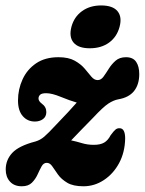

<svg xmlns="http://www.w3.org/2000/svg" viewBox="-22 -658 518 688"><path d="M426.5 -161.5Q425.5 -112 404.8 -73.5Q384 -35 350.2 -12.8Q316.5 9.5 277 9.5Q240 9.5 218.8 -3.2Q197.5 -16 185.8 -32.5Q174 -49 165.5 -61.8Q157 -74.5 145.5 -74.5Q134 -74.5 127 -61.8Q120 -49 112.5 -32.5Q105 -16 92.2 -3.2Q79.5 9.5 56 9.5Q29 9.5 13.8 -7.2Q-1.5 -24 -1.5 -50.5Q-1.5 -85 22 -110.2Q45.5 -135.5 105 -151Q122 -156 136 -167.8Q150 -179.5 181 -213Q205 -238 221.8 -256Q238.5 -274 253 -290.5Q227 -298 195.5 -311Q164 -324 143.5 -324Q127.5 -324 121.8 -318.5Q116 -313 116 -305Q116 -295.5 128 -286.5Q144 -275 144 -256.5Q144 -240 132 -231.2Q120 -222.5 103 -222.5Q76.5 -222.5 59.5 -242Q42.5 -261.5 42.5 -298Q42.5 -338 58.8 -373.5Q75 -409 107.2 -431Q139.5 -453 187.5 -453Q223.5 -453 245.8 -440.5Q268 -428 281.5 -412Q295 -396 305.2 -383.5Q315.5 -371 328 -371Q340 -371 349 -383.5Q358 -396 368 -412Q378 -428 392.2 -440.5Q406.5 -453 429.5 -453Q454.5 -453 465.8 -436.5Q477 -420 477 -392.5Q477 -355.5 458.5 -332Q440 -308.5 401.5 -302Q385 -299 366.2 -286.8Q347.5 -274.5 312.5 -237Q285 -209 266.8 -190.2Q248.5 -171.5 233 -155Q252 -151 271.8 -145Q291.5 -139 314 -139Q337.5 -139 351.2 -147Q365 -155 374.5 -173.5Q385.5 -188.5 392 -193.8Q398.5 -199 406.5 -198.5Q426.5 -198.5 426.5 -161.5ZM299.5 -485Q259 -485 241.8 -505.2Q224.5 -525.5 234 -562Q243.5 -597.5 271.8 -618Q300 -638.5 340.5 -638.5Q382 -638.5 399 -618Q416 -597.5 406.5 -562Q397 -526 369 -505.5Q341 -485 299.5 -485Z"/></svg>

Font: Fraunces 144pt SuperSoft
Style: Bold Italic
Weight: 700
Italic angle: -16°
Version: Version 1.000;[0bf87f6ff]